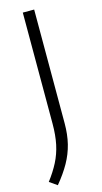

<svg xmlns="http://www.w3.org/2000/svg" viewBox="-139 -782 530 995"><g transform="rotate(-15 126.0 -284.5)"><path d="M40 171 -1 142.5Q32.5 98.5 54 56.5Q75.5 14.5 85.8 -33.8Q96 -82 96 -144V-740H157V-130.5Q157 -70 144.8 -20.2Q132.5 29.5 106.8 75.5Q81 121.5 40 171Z"/></g></svg>

Font: Encode Sans SmExp Lt
Style: Regular
Weight: 300
Width: 6
Designer: Multiple Designers
Foundry: Impallari Type
Version: Version 3.002; ttfautohint (v1.8.3) -l 8 -r 50 -G 200 -x 14 